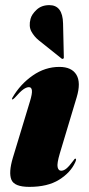

<svg xmlns="http://www.w3.org/2000/svg" viewBox="-20 -719 348 749"><path d="M218.5 -53Q228.5 -53 239 -61.5Q249.5 -70 265 -91Q269.5 -97 270.8 -98.5Q272 -100 274 -100Q280 -100 273 -85Q255 -45.5 210.5 -17.8Q166 10 94.5 10Q36 10 24.5 -17.8Q13 -45.5 30 -103L97 -324Q106 -353.5 104.5 -366.2Q103 -379 93 -379Q83.5 -379 71.2 -370.5Q59 -362 37 -337Q31 -331 28 -331Q24.5 -331 29 -339Q59.5 -391 107.8 -424.5Q156 -458 211.5 -458Q259.5 -458 278 -427.5Q296.5 -397 279 -339L213.5 -121Q201.5 -80.5 204.8 -66.8Q208 -53 218.5 -53ZM226 -627.5 229 -496.5Q229 -494.5 229 -493.2Q229 -492 227.5 -490.5Q224.5 -488 221 -490L131.5 -561.5Q113.5 -576 102.5 -596Q91.5 -616 99 -645Q103.5 -663 122.8 -681Q142 -699 172.5 -699Q224.5 -699 226 -627.5Z"/></svg>

Font: Fraunces 144pt Black
Style: Italic
Weight: 900
Italic angle: -16°
Version: Version 1.000;[0bf87f6ff]